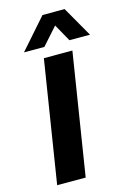

<svg xmlns="http://www.w3.org/2000/svg" viewBox="-138 -1007 726 1073"><g transform="rotate(-15 224.5 -470.0)"><path d="M54 0 166 -705H331L219 0ZM67 -765 221 -940H349L449 -765H330L274 -865L185 -765Z"/></g></svg>

Font: Nunito Sans 6pt ExtraBold
Style: Italic
Weight: 800
Italic angle: -9°
Version: Version 3.101;gftools[0.9.27]